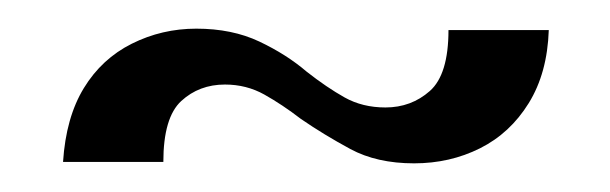

<svg xmlns="http://www.w3.org/2000/svg" viewBox="-20 -305 426 134"><path d="M269 -191Q243 -191 224.5 -201Q206 -211 190 -222Q177 -232 164.5 -239Q152 -246 137 -246Q119 -246 106.5 -234.5Q94 -223 94 -192H24Q26 -223 38.5 -243.5Q51 -264 72 -274.5Q93 -285 117 -285Q142 -285 161 -276Q180 -267 194 -255Q208 -244 220.5 -237Q233 -230 249 -230Q267 -230 280 -241.5Q293 -253 293 -284H363Q362 -254 349 -233Q336 -212 315 -201.5Q294 -191 269 -191Z"/></svg>

Font: Ojuju ExtraLight
Style: Regular
Weight: 400
Version: Version 1.000